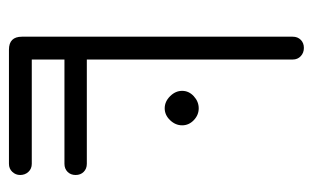

<svg xmlns="http://www.w3.org/2000/svg" viewBox="-155 -544 699 429"><g transform="rotate(90 194.5 -329.5)"><path d="M346 -51Q357 -51 364 -43.5Q371 -36 371 -25Q371 -15 364 -7.5Q357 0 346 0H91Q62 0 62 -29V-634Q62 -645 69 -652Q76 -659 87 -659Q98 -659 105.5 -652Q113 -645 113 -634V-174H346Q357 -174 364 -167Q371 -160 371 -149Q371 -138 364 -131Q357 -124 346 -124H113V-51ZM222 -348Q207 -348 195 -360Q183 -372 183 -387Q183 -402 195 -413Q207 -424 222 -424Q237 -424 248.5 -413Q260 -402 260 -387Q260 -372 248.5 -360Q237 -348 222 -348Z"/></g></svg>

Font: Libertine Sup
Style: Regular
Weight: 400
Designer: Bastien Sozeau
Foundry: NBR — Bastien Sozeau
Version: Version 2.003; ttfautohint (v1.8.4.7-5d5b);gftools[0.9.33]